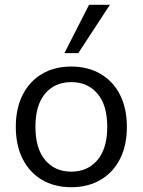

<svg xmlns="http://www.w3.org/2000/svg" viewBox="-20 -773 596 802"><path d="M278 9Q207 9 155 -22Q103 -53 74.5 -109.5Q46 -166 46 -243Q46 -320 74.5 -376.5Q103 -433 155 -464Q207 -495 278 -495Q348 -495 400.5 -464Q453 -433 481.5 -376.5Q510 -320 510 -243Q510 -166 481.5 -109.5Q453 -53 400.5 -22Q348 9 278 9ZM278 -56Q346 -56 387 -104.5Q428 -153 428 -243Q428 -334 387 -382Q346 -430 278 -430Q209 -430 168.5 -382Q128 -334 128 -243Q128 -153 168.5 -104.5Q209 -56 278 -56ZM249 -551 352 -753H439L307 -551Z"/></svg>

Font: Nunito Sans
Style: Regular
Weight: 400
Designer: Vernon Adams
Foundry: Vernon Adams
Version: Version 3.101; ttfautohint (v1.8.4.7-5d5b);gftools[0.9.27]